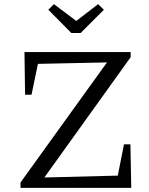

<svg xmlns="http://www.w3.org/2000/svg" viewBox="-20 -906 718 926"><path d="M79 0V-26L496 -605L163 -598L132 -449H101L98 -655H610V-630L194 -50L548 -59L578 -210H609L613 0ZM324 -747 213 -859 240 -886 348 -805 453 -886 481 -859 369 -747Z"/></svg>

Font: Piazzolla Thin
Style: Regular
Weight: 400
Version: Version 2.001